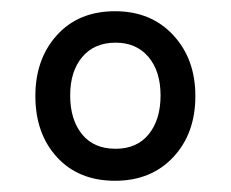

<svg xmlns="http://www.w3.org/2000/svg" viewBox="-20 -748 411 342"><path d="M185 -426Q120 -426 81.5 -468Q43 -510 43 -577Q43 -643 81.5 -685.5Q120 -728 185 -728Q249 -728 288.5 -685.5Q328 -643 328 -577Q328 -510 288.5 -468Q249 -426 185 -426ZM186 -483Q224 -483 245 -509Q266 -535 266 -578Q266 -621 244.5 -646.5Q223 -672 186 -672Q148 -672 126.5 -646.5Q105 -621 105 -578Q105 -535 126 -509Q147 -483 186 -483Z"/></svg>

Font: Noto Serif Tamil SemiCondensed SemiBold
Style: Regular
Weight: 600
Width: 4
Designer: Indian Type Foundry, Tom Grace, and the Monotype Design Team
Foundry: Monotype Imaging Inc.
Version: Version 2.004; ttfautohint (v1.8.4.7-5d5b)